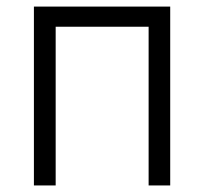

<svg xmlns="http://www.w3.org/2000/svg" viewBox="-20 -566 623 586"><path d="M499.5 -545.9V0H433.6V-484.4H149.9V0H83.5V-545.9Z"/></svg>

Font: Inter Light
Style: Regular
Weight: 300
Designer: Rasmus Andersson
Foundry: rsms
Version: Version 4.000;git-a52131595